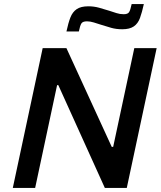

<svg xmlns="http://www.w3.org/2000/svg" viewBox="-20 -925 791 945"><path d="M43 0 190 -688H307L530 -202H537L641 -688H751L604 0H496L267 -506H261L153 0ZM307 -770Q316 -812 326.5 -839Q337 -866 357.5 -880Q378 -894 415 -894Q442 -894 467.5 -887Q493 -880 518 -872Q537 -866 553.5 -860.5Q570 -855 589 -855Q609 -855 615.5 -865.5Q622 -876 628 -905H688Q679 -864 669 -836.5Q659 -809 638.5 -795Q618 -781 582 -781Q552 -781 527.5 -788Q503 -795 478 -803Q459 -809 441.5 -814.5Q424 -820 408 -820Q387 -820 380.5 -809.5Q374 -799 368 -770Z"/></svg>

Font: Saira Thin Medium
Style: Italic
Weight: 500
Italic angle: -12°
Version: Version 1.101